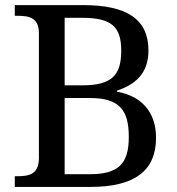

<svg xmlns="http://www.w3.org/2000/svg" viewBox="-20 -734 694 754"><path d="M563 -535.2C563 -658.2 479.5 -713.9 306.2 -713.9H38.1V-671.9H50.8C94.2 -671.9 132.8 -664.1 132.8 -604V-113.8C132.8 -51.8 97.2 -42 50.8 -42H38.1V0H335.9C509.3 0 592.8 -64 592.8 -192.9C592.8 -299.3 529.8 -358.4 439 -374V-377.9C508.3 -400.9 563 -443.4 563 -535.2ZM233.9 -49.8V-349.1H333C451.7 -349.1 485.8 -299.3 485.8 -195.8C485.8 -89.4 444.3 -49.8 331.1 -49.8ZM233.9 -398.9V-664.1H300.8C414.6 -664.1 456.1 -632.3 456.1 -535.2C456.1 -439.5 420.4 -398.9 303.2 -398.9Z"/></svg>

Font: The Erased English
Style: Regular
Weight: 400
Designer: Monotype Design team + ligartures altered by 180 Amsterdam
Foundry: Monotype Imaging Inc.
Version: Version 1.030;Glyphs 3.1.2 (3151)